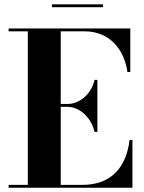

<svg xmlns="http://www.w3.org/2000/svg" viewBox="-20 -884 678 904"><path d="M224.5 -863.5V-850H464.5V-863.5ZM425 -263H438.5V-508H425C410 -441 355 -394.5 298 -394.5H266V-736.5H378.5C495.5 -736.5 565 -652 580 -545H593.5V-750H20.5V-736.5H111V-13.5H20.5V0H603.5V-225H590C575 -98 505 -13.5 368 -13.5H266V-381H298C355 -381 410 -330 425 -263Z"/></svg>

Font: Bodoni* 16pt
Style: Bold
Weight: 700
Version: Version 2.3